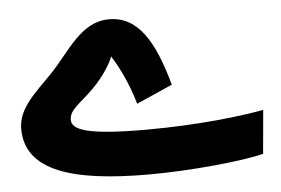

<svg xmlns="http://www.w3.org/2000/svg" viewBox="-45 -603 1002 685"><g transform="rotate(-5 456.5 -261.0)"><path d="M462 21C614 21 802 2 874 -17L888 -173C814 -159 658 -139 465 -139C253 -139 201 -162 201 -197C201 -234 238 -251 289 -302C332 -345 358 -392 364 -410C387 -375 420 -312 442 -234L571 -291C527 -451 471 -543 368 -543C266 -543 216 -442 145 -368C84 -305 22 -254 22 -181C22 -29 189 21 462 21Z"/></g></svg>

Font: Noto Sans Arabic UI SmCn Bk
Style: Regular
Weight: 900
Width: 4
Designer: Monotype Design Team, Nadine Chahine and Nizar Qandah
Foundry: Monotype Imaging Inc.
Version: Version 2.010